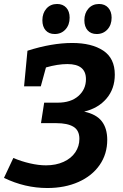

<svg xmlns="http://www.w3.org/2000/svg" viewBox="-22 -932 619 965"><path d="M517 -229Q517 -158 479 -103Q441 -48 372.5 -17.5Q304 13 216 13Q103 13 -2 -38L45 -138Q85 -121 128.5 -111Q172 -101 209 -101Q259 -101 297.5 -118.5Q336 -136 356.5 -166.5Q377 -197 377 -234Q377 -277 347 -295Q317 -313 262 -313H184L200 -416H268Q334 -416 372 -449.5Q410 -483 410 -534Q410 -610 317 -610Q268 -610 209 -593L183 -498H99L116 -677Q238 -716 341 -716Q439 -716 497 -677.5Q555 -639 555 -557Q555 -486 513.5 -437Q472 -388 401 -371Q462 -358 489.5 -322.5Q517 -287 517 -229ZM191 -830Q191 -866 211.5 -889Q232 -912 265 -912Q294 -912 311 -893.5Q328 -875 328 -843Q328 -807 307 -784Q286 -761 253 -761Q224 -761 207.5 -779.5Q191 -798 191 -830ZM402 -830Q402 -866 422.5 -889Q443 -912 476 -912Q505 -912 522 -893Q539 -874 539 -843Q539 -807 518 -784Q497 -761 464 -761Q435 -761 418.5 -779.5Q402 -798 402 -830Z"/></svg>

Font: Bitter Pro
Style: Bold Italic
Weight: 700
Italic angle: -9°
Designer: Sol Matas, and Bitter project Authors
Foundry: Sol Matas
Version: Version 1.010